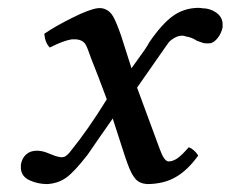

<svg xmlns="http://www.w3.org/2000/svg" viewBox="-20 -459 587 489"><path d="M198.2 -345.2Q191.4 -357.4 172.9 -358.9H163.1Q141.1 -355.5 106.9 -337.9Q94.7 -350.1 92.8 -373Q120.6 -392.1 163.8 -413.6Q207 -435.1 228 -438Q240.2 -439.5 249 -435.1Q260.7 -430.2 268.6 -416.3Q276.4 -402.3 288.1 -369.1L314.9 -285.2Q322.3 -294.9 335.2 -313.5Q348.1 -332 349.1 -333Q355 -341.8 360.8 -352.1Q392.6 -398.4 420.7 -418.5Q448.7 -438.5 484.9 -439Q491.2 -439 495.1 -438Q514.2 -438 529.8 -427.5Q545.4 -417 546.9 -399.9V-389.2Q543.9 -375 535.4 -363.5Q526.9 -352.1 517.1 -349.1Q509.8 -347.7 499 -349.1Q484.4 -354 481.9 -355Q467.8 -364.3 453.1 -366.2Q445.3 -370.1 432.1 -366.2Q414.1 -359.4 404.8 -344.2L329.1 -235.8L386.2 -81.1Q397.9 -47.9 409.2 -47.9Q419.9 -47.9 431.2 -55.4Q442.4 -63 460.9 -84Q474.6 -78.6 484.9 -63Q458.5 -25.9 427.7 -8.1Q397 9.8 354 9.8Q335 8.3 324.5 -3.9Q314 -16.1 304.2 -43.9Q301.3 -51.3 293 -77.1L267.1 -157.2Q255.9 -141.1 233.9 -109.6Q211.9 -78.1 203.1 -64.9Q169.4 -21.5 148.7 -6.6Q127.9 8.3 100.1 9.8Q76.2 9.8 55.4 0.2Q34.7 -9.3 33.2 -29.8V-40Q36.1 -56.2 46.6 -65.7Q57.1 -75.2 74.2 -75.2Q88.4 -75.2 105 -67.9Q122.1 -60.5 131.8 -59.1Q138.7 -57.6 145 -60.1Q152.3 -64 159.2 -73.2Q204.1 -128.4 252 -206.1Q228 -271 212.9 -308.1Q202.6 -337.9 198.2 -345.2Z"/></svg>

Font: Common Serif Medium
Style: Italic
Weight: 500
Italic angle: -12°
Designer: Philipp H. Poll, Khaled Hosny
Foundry: Stefan Peev, Context Ltd.
Version: Version 1.026